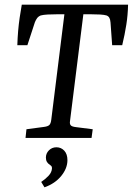

<svg xmlns="http://www.w3.org/2000/svg" viewBox="-20 -589 567 820"><path d="M89 0 93 -37 168 -47Q184 -49 190.5 -55Q197 -61 199 -78L255 -528H223Q202 -528 183.5 -527Q165 -526 154 -523Q144 -519 138.5 -511.5Q133 -504 129 -494L97 -396H54Q55 -428 57.5 -457Q60 -486 64 -513.5Q68 -541 73 -569H527Q526 -525 519.5 -483.5Q513 -442 502 -396H459L452 -493Q451 -506 447 -513Q443 -520 435 -523Q425 -526 407.5 -527Q390 -528 369 -528H336L279 -72Q277 -60 282 -54Q287 -48 305 -46L376 -37L371 0ZM170 211 156 188Q174 176 187.5 161.5Q201 147 202 130Q202 123 199.5 120.5Q197 118 192 114Q185 110 180.5 102.5Q176 95 176 84Q176 66 189 53Q202 40 221 40Q241 40 254.5 54.5Q268 69 268 95Q268 130 241.5 162.5Q215 195 170 211Z"/></svg>

Font: Rasa
Style: Italic
Weight: 400
Italic angle: -7.10001°
Designer: Anna Giedrys (Yrsa+Rasa design), David Brezina (Yrsa art-direction, Rasa art-direction, design)
Foundry: Rosetta Type Foundry
Version: Version 2.004